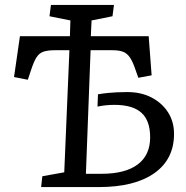

<svg xmlns="http://www.w3.org/2000/svg" viewBox="-20 -760 756 780"><path d="M262 -556H204Q174 -556 156.5 -550Q139 -544 128 -526.5Q117 -509 106 -475L93 -436L37 -447L61 -613H264L266 -677L181 -694L187 -740H443L437 -694L352 -677L349 -613H584L596 -454L542 -444L531 -475Q520 -508 508.5 -525.5Q497 -543 480.5 -549.5Q464 -556 436 -556H348L329 -54H393Q489 -54 539.5 -92Q590 -130 590 -202Q590 -270 554.5 -302Q519 -334 445 -334Q410 -334 376 -327L378 -377Q403 -381 420 -382.5Q437 -384 454.5 -385Q472 -386 497 -386Q553 -386 595.5 -364Q638 -342 662.5 -304Q687 -266 687 -216Q687 -113 607 -56.5Q527 0 381 0H147L152 -44L241 -60Z"/></svg>

Font: Literata 12pt
Style: Italic
Weight: 400
Italic angle: -2°
Designer: Latin by Veronika Burian and Jose Scaglione. Greek by Irene Vlachou. Cyrillic by Vera Evstafieva
Foundry: TypeTogether
Version: Version 3.002